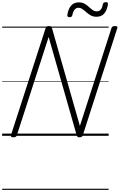

<svg xmlns="http://www.w3.org/2000/svg" viewBox="-20 -1256 1106 1776"><path d="M103 14Q75 14 81 -5L402 -996Q405 -1006 412 -1010.5Q419 -1015 433 -1015Q445 -1015 451 -1011.5Q457 -1008 460 -999L719 -91L1011 -996Q1015 -1006 1022 -1010.5Q1029 -1015 1044 -1015Q1072 -1015 1065 -996L746 -5Q743 5 736 9.5Q729 14 715 14Q704 14 698.5 10.5Q693 7 690 -2L430 -914L136 -5Q133 5 125.5 9.5Q118 14 103 14ZM622 -1097Q600 -1097 603 -1119Q612 -1176 638.5 -1205Q665 -1234 709 -1234Q740 -1234 762.5 -1221.5Q785 -1209 802 -1192.5Q819 -1176 836.5 -1163.5Q854 -1151 877 -1151Q897 -1151 911.5 -1167Q926 -1183 931 -1216Q935 -1236 959 -1236Q972 -1236 976 -1231Q980 -1226 978 -1215Q969 -1158 943 -1129.5Q917 -1101 872 -1101Q842 -1101 819.5 -1113.5Q797 -1126 779 -1142.5Q761 -1159 743 -1171.5Q725 -1184 704 -1184Q685 -1184 670.5 -1167Q656 -1150 649 -1116Q648 -1107 641.5 -1102Q635 -1097 622 -1097ZM0 490H985V500H0ZM0 -20H985V0H0ZM0 -505H985V-500H0ZM0 -1010H985V-1000H0Z"/></svg>

Font: Playwrite RO Guides
Style: Regular
Weight: 400
Designer: Veronika Burian, José Scaglione
Foundry: TypeTogether
Version: Version 1.003